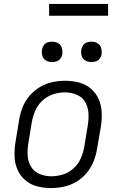

<svg xmlns="http://www.w3.org/2000/svg" viewBox="-20 -949 616 977"><path d="M239 8Q272 8 305 1Q338 -6 368.5 -24Q399 -42 421.5 -69.5Q444 -97 456.5 -128.5Q469 -160 474 -193L493 -303Q499 -339 497.5 -375.5Q496 -412 482.5 -443.5Q469 -475 443 -497.5Q417 -520 382.5 -529Q348 -538 312 -538Q280 -538 246.5 -531Q213 -524 183 -506Q153 -488 130 -461Q107 -434 94.5 -402Q82 -370 77 -337L59 -227Q53 -191 54 -155Q55 -119 68.5 -87Q82 -55 108 -32.5Q134 -10 168.5 -1Q203 8 239 8ZM241 -52Q210 -52 182 -63.5Q154 -75 138.5 -100Q123 -125 121 -156Q119 -187 124 -218L142 -328Q147 -357 159.5 -386Q172 -415 196.5 -437.5Q221 -460 251 -469.5Q281 -479 311 -479Q341 -479 369.5 -467.5Q398 -456 413 -430.5Q428 -405 430 -374.5Q432 -344 427 -313L409 -203Q404 -173 391.5 -144Q379 -115 354.5 -92.5Q330 -70 300 -61Q270 -52 241 -52ZM445 -633Q457 -633 468.5 -637Q480 -641 487.5 -651Q495 -661 497 -672Q499 -689 494.5 -705Q490 -721 476 -729Q462 -737 445 -737Q434 -737 422.5 -733.5Q411 -730 403.5 -719.5Q396 -709 394 -698Q391 -681 395.5 -665Q400 -649 414.5 -641Q429 -633 445 -633ZM245 -633Q257 -633 268.5 -637Q280 -641 287.5 -651Q295 -661 297 -672Q299 -689 294.5 -705Q290 -721 276 -729Q262 -737 245 -737Q234 -737 222.5 -733.5Q211 -730 203.5 -719.5Q196 -709 194 -698Q191 -681 195.5 -665Q200 -649 214.5 -641Q229 -633 245 -633ZM230 -869H530V-929H230Z"/></svg>

Font: Iosevka Sparkle Light
Style: Italic
Weight: 300
Italic angle: -9°
Designer: Belleve Invis
Foundry: Belleve Invis
Version: Version 4.5.0; ttfautohint (v1.8.3)